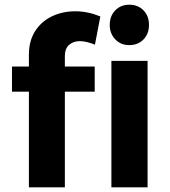

<svg xmlns="http://www.w3.org/2000/svg" viewBox="-20 -797 722 817"><path d="M256 -559V-514H383V-407H256V0H103V-407H31V-514H103V-565Q103 -623 129.5 -664.5Q156 -706 201 -727.5Q246 -749 301 -749Q353 -749 407 -727L384 -607Q369 -613 352 -617.5Q335 -622 320 -622Q292 -622 274 -606Q256 -590 256 -559ZM454 -538H608V0H454ZM614 -691Q614 -653 590.5 -629Q567 -605 530 -605Q494 -605 470.5 -629.5Q447 -654 447 -691Q447 -729 470.5 -753Q494 -777 530 -777Q567 -777 590.5 -753Q614 -729 614 -691Z"/></svg>

Font: Gontserrat SemiBold
Style: Regular
Weight: 600
Designer: Julieta Ulanovsky
Foundry: Julieta Ulanovsky
Version: Version 6.001